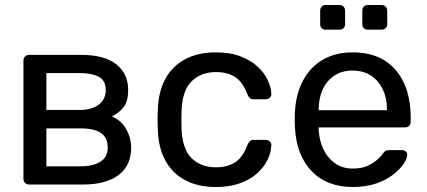

<svg xmlns="http://www.w3.org/2000/svg" viewBox="-20 -740 1713 770"><path d="M97 0Q87 0 80.5 -6.5Q74 -13 74 -23V-497Q74 -507 80.5 -513.5Q87 -520 97 -520H305Q399 -520 446.5 -482Q494 -444 494 -380Q494 -335 477 -312Q460 -289 429 -273Q467 -257 486.5 -221.5Q506 -186 506 -148Q506 -76 455.5 -38Q405 0 313 0ZM166 -73H305Q353 -73 382.5 -91.5Q412 -110 412 -148Q412 -188 385 -206.5Q358 -225 305 -225H166ZM166 -299H299Q347 -299 375.5 -320Q404 -341 404 -379Q404 -418 375.5 -432.5Q347 -447 299 -447H166Z M845 10Q774 10 722.5 -17.5Q671 -45 643 -96.5Q615 -148 613 -220Q612 -235 612 -260Q612 -285 613 -300Q615 -372 643 -423.5Q671 -475 722.5 -502.5Q774 -530 845 -530Q903 -530 944.5 -514Q986 -498 1013 -473Q1040 -448 1053.5 -419Q1067 -390 1068 -364Q1069 -354 1062 -348Q1055 -342 1045 -342H997Q987 -342 982 -346.5Q977 -351 972 -362Q954 -411 923 -431Q892 -451 846 -451Q786 -451 748.5 -414Q711 -377 708 -295Q707 -259 708 -225Q711 -142 748.5 -105.5Q786 -69 846 -69Q892 -69 923 -89Q954 -109 972 -158Q977 -169 982 -174Q987 -179 997 -179H1045Q1055 -179 1062 -172.5Q1069 -166 1068 -156Q1067 -135 1059 -113Q1051 -91 1033.5 -68.5Q1016 -46 990 -28.5Q964 -11 928 -0.5Q892 10 845 10Z M1395 10Q1291 10 1230 -53.5Q1169 -117 1163 -227Q1162 -240 1162 -260.5Q1162 -281 1163 -294Q1167 -365 1196 -418.5Q1225 -472 1275.5 -501Q1326 -530 1394 -530Q1470 -530 1521.5 -498Q1573 -466 1600 -407Q1627 -348 1627 -269V-252Q1627 -241 1620.5 -235Q1614 -229 1604 -229H1258Q1258 -228 1258 -225Q1258 -222 1258 -220Q1260 -179 1276 -143.5Q1292 -108 1322.5 -86Q1353 -64 1394 -64Q1430 -64 1454 -75Q1478 -86 1493 -99.5Q1508 -113 1513 -121Q1522 -133 1527 -135.5Q1532 -138 1543 -138H1592Q1601 -138 1607.5 -132.5Q1614 -127 1613 -117Q1612 -102 1597 -80.5Q1582 -59 1554.5 -38Q1527 -17 1486.5 -3.5Q1446 10 1395 10ZM1258 -298H1532V-301Q1532 -346 1515.5 -381Q1499 -416 1468 -436.5Q1437 -457 1394 -457Q1351 -457 1320.5 -436.5Q1290 -416 1274 -381Q1258 -346 1258 -301ZM1456 -621Q1445 -621 1439 -627Q1433 -633 1433 -643V-697Q1433 -707 1439 -713.5Q1445 -720 1456 -720H1510Q1520 -720 1526.5 -713.5Q1533 -707 1533 -697V-643Q1533 -633 1526.5 -627Q1520 -621 1510 -621ZM1286 -621Q1276 -621 1270 -627Q1264 -633 1264 -643V-697Q1264 -707 1270 -713.5Q1276 -720 1286 -720H1341Q1351 -720 1357.5 -713.5Q1364 -707 1364 -697V-643Q1364 -633 1357.5 -627Q1351 -621 1341 -621Z"/></svg>

Font: Rubik Light
Style: Regular
Weight: 400
Version: Version 2.101